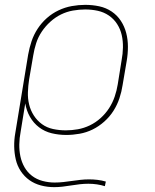

<svg xmlns="http://www.w3.org/2000/svg" viewBox="-20 -548 640 791"><path d="M203 223Q175 223 148.5 216Q122 209 101 194Q80 179 65.5 157Q51 135 45 109Q39 83 38.5 55.5Q38 28 43 0L96 -323Q101 -351 110 -378Q119 -405 135 -429.5Q151 -454 173 -473.5Q195 -493 221.5 -505.5Q248 -518 276 -523Q304 -528 331 -528Q361 -528 389 -522Q417 -516 440 -500.5Q463 -485 478 -462Q493 -439 500 -412Q507 -385 507 -355.5Q507 -326 502 -297L485 -197Q481 -170 472 -143Q463 -116 447.5 -91.5Q432 -67 409.5 -47Q387 -27 361.5 -14.5Q336 -2 308 3Q280 8 253 8Q222 8 193 1Q164 -6 141 -23.5Q118 -41 103.5 -66.5Q89 -92 84 -122L65 -5Q60 21 59.5 46.5Q59 72 64 96Q69 120 81 141Q93 162 112 176.5Q131 191 155.5 197.5Q180 204 205 204Q223 204 241 202Q259 200 276 197.5Q293 195 311 193Q329 191 347 191Q364 191 381.5 193Q399 195 416 200L412 219Q396 214 379 211.5Q362 209 344 209Q327 209 309 211Q291 213 273 216Q255 219 237.5 221Q220 223 203 223ZM251 -11Q276 -11 301 -15.5Q326 -20 350 -31.5Q374 -43 394.5 -61.5Q415 -80 429.5 -102.5Q444 -125 452.5 -150Q461 -175 465 -200L481 -300Q486 -326 486.5 -352.5Q487 -379 481.5 -403.5Q476 -428 462.5 -449Q449 -470 428.5 -484Q408 -498 383 -503.5Q358 -509 331 -509Q306 -509 280.5 -504.5Q255 -500 231.5 -488.5Q208 -477 187.5 -458.5Q167 -440 152 -417.5Q137 -395 129 -370Q121 -345 117 -320L100 -221Q96 -195 95 -168.5Q94 -142 100 -117.5Q106 -93 119.5 -72Q133 -51 153 -36.5Q173 -22 198.5 -16.5Q224 -11 251 -11Z"/></svg>

Font: Iosevka Aile Thin
Style: Italic
Weight: 100
Italic angle: -9°
Designer: Belleve Invis
Foundry: Belleve Invis
Version: Version 31.1.0; ttfautohint (v1.8.4)